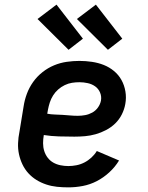

<svg xmlns="http://www.w3.org/2000/svg" viewBox="-20 -801 640 829"><path d="M275 8Q250 8 226 5.5Q202 3 179.5 -4.5Q157 -12 137.5 -24Q118 -36 102.5 -53Q87 -70 77 -91Q67 -112 62 -135Q57 -158 58 -183Q59 -208 64 -232L82 -342Q86 -369 96 -396Q106 -423 123 -447Q140 -471 163.5 -489.5Q187 -508 213.5 -519Q240 -530 268 -534Q296 -538 323 -538Q350 -538 377 -534Q404 -530 428 -520.5Q452 -511 472 -494.5Q492 -478 504.5 -455.5Q517 -433 521.5 -406Q526 -379 521 -352Q517 -329 506 -307Q495 -285 477.5 -268Q460 -251 438 -239.5Q416 -228 393 -221.5Q370 -215 347 -213Q324 -211 301 -211Q268 -211 234.5 -212Q201 -213 169 -218V-217Q166 -200 166 -182.5Q166 -165 171 -149Q176 -133 186 -120Q196 -107 210 -99Q224 -91 241 -87.5Q258 -84 275 -84Q292 -84 310 -87.5Q328 -91 344.5 -99.5Q361 -108 375 -121Q389 -134 398 -149L494 -108Q477 -80 452 -57Q427 -34 398 -19Q369 -4 337.5 2Q306 8 275 8ZM316 -301Q332 -301 348 -304Q364 -307 378.5 -315Q393 -323 403 -337Q413 -351 416 -367Q419 -385 412 -401.5Q405 -418 391 -428Q377 -438 359 -442Q341 -446 323 -446Q307 -446 291 -443.5Q275 -441 259.5 -433.5Q244 -426 231 -414.5Q218 -403 209 -388.5Q200 -374 195 -358.5Q190 -343 187 -327L184 -310Q200 -307 217 -306.5Q234 -306 250.5 -305Q267 -304 283 -302.5Q299 -301 316 -301ZM446 -586 312 -719 394 -781 508 -634ZM276 -586 142 -719 224 -781 338 -634Z"/></svg>

Font: Iosevka Curly Slab SmBdEx
Style: Italic
Weight: 600
Width: 7
Italic angle: -9°
Monospace: yes
Designer: Belleve Invis
Foundry: Belleve Invis
Version: Version 11.1.0; ttfautohint (v1.8.3)